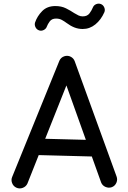

<svg xmlns="http://www.w3.org/2000/svg" viewBox="-20 -1000 712 1070"><path d="M71.3 45.9Q54.2 38.1 47.4 20Q40.5 2 48.3 -15.1L311 -661.6Q319.3 -680.2 338.6 -686.5Q357.9 -692.9 375.5 -683.1Q390.1 -674.8 396 -659.7L629.4 -17.1Q636.2 0.5 628.7 18.3Q621.1 36.1 603.5 43Q585.9 49.3 568.1 41.7Q550.3 34.2 543.5 16.6L491.7 -127.9L195.8 -135.7L132.8 22.9Q125 40 106.7 46.9Q88.4 53.7 71.3 45.9ZM350.1 -523.9 231.9 -226.6 458.5 -220.7ZM198.2 -830.6Q184.6 -835 178 -848.1Q171.4 -861.3 175.3 -874.5Q187.5 -910.2 215.1 -938.2Q242.7 -966.3 288.6 -966.3Q322.3 -966.3 347.7 -953.6Q373 -940.9 394 -926.8Q406.7 -918.9 417.7 -913.8Q428.7 -908.7 440.9 -908.7Q466.3 -908.7 478.8 -925.5Q491.2 -942.4 497.6 -958.5Q502.9 -971.7 516.6 -977.1Q530.3 -982.4 543 -977.1Q555.7 -971.7 561.3 -958Q566.9 -944.3 561.5 -931.6Q543 -889.6 511.5 -864Q480 -838.4 440.9 -838.4Q417 -838.4 395 -846.9Q373 -855.5 351.6 -871.6Q337.9 -881.8 324.2 -889.2Q310.5 -896.5 292.5 -896.5Q268.6 -896.5 257.1 -880.6Q245.6 -864.7 241.7 -853.5Q237.3 -839.8 224.1 -833Q210.9 -826.2 198.2 -830.6Z"/></svg>

Font: Mikhak-FD Medium
Style: Regular
Weight: 500
Designer: Amin Abedi
Version: Version 3.2